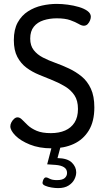

<svg xmlns="http://www.w3.org/2000/svg" viewBox="-20 -753 542 985"><path d="M245 8Q181 8 133 -11.5Q85 -31 59 -57.5Q33 -84 33 -105Q33 -115 38.5 -125.5Q44 -136 52.5 -143.5Q61 -151 70 -151Q82 -151 93.5 -139Q105 -127 122.5 -110.5Q140 -94 168 -82Q196 -70 241 -70Q283 -70 314 -83.5Q345 -97 362.5 -124.5Q380 -152 380 -194Q380 -237 362 -264Q344 -291 314.5 -309Q285 -327 250.5 -341Q216 -355 180.5 -369.5Q145 -384 116 -405.5Q87 -427 69 -461Q51 -495 51 -547Q51 -602 71 -638Q91 -674 124 -695Q157 -716 195.5 -724.5Q234 -733 271 -733Q298 -733 328 -729Q358 -725 385 -717Q412 -709 429 -696.5Q446 -684 446 -667Q446 -659 442 -648.5Q438 -638 430 -629.5Q422 -621 410 -621Q399 -621 383 -630.5Q367 -640 340.5 -649.5Q314 -659 271 -659Q235 -659 203.5 -649Q172 -639 153.5 -616Q135 -593 135 -555Q135 -519 153 -496Q171 -473 200 -458Q229 -443 264 -430.5Q299 -418 334 -401.5Q369 -385 398.5 -361Q428 -337 446 -298.5Q464 -260 464 -202Q464 -130 435.5 -83.5Q407 -37 358 -14.5Q309 8 245 8ZM278 212Q263 212 244.5 209Q226 206 212 200Q198 194 198 185Q198 182 200 175Q202 168 206 162.5Q210 157 216 157Q222 157 235 164Q248 171 272 171Q300 171 312 160.5Q324 150 324 134Q324 115 308.5 105Q293 95 265 93L222 90L248 -9H293L275 58Q326 59 348.5 81Q371 103 371 131Q371 149 361.5 167.5Q352 186 331.5 199Q311 212 278 212Z"/></svg>

Font: Dosis ExtraLight Medium
Style: Regular
Weight: 500
Version: Version 3.001; ttfautohint (v1.8.2)